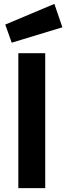

<svg xmlns="http://www.w3.org/2000/svg" viewBox="-20 -965 340 985"><path d="M74 0H212V-692H74ZM7 -839 40 -746 300 -825 259 -945Z"/></svg>

Font: RazerF5
Style: Bold
Weight: 700
Foundry: Razer Inc.
Version: Version 1.000;PS 001.001;hotconv 1.0.56